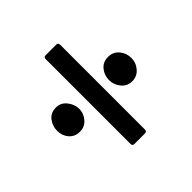

<svg xmlns="http://www.w3.org/2000/svg" viewBox="-86 -582 725 725"><g transform="rotate(45 276.0 -219.5)"><path d="M507 -194Q507 -184 496 -184H44Q33 -184 33 -194V-251Q33 -261 44 -261H496Q507 -261 507 -251ZM200 -82Q200 -108 221 -124.5Q242 -141 266 -141Q290 -141 309.5 -124.5Q329 -108 329 -82Q329 -55 310.5 -39Q292 -23 266 -23Q240 -23 220 -38.5Q200 -54 200 -82ZM204 -356Q204 -383 223.5 -399.5Q243 -416 269 -416Q295 -416 314.5 -399Q334 -382 334 -356Q334 -330 314 -313.5Q294 -297 269 -297Q243 -297 223.5 -313Q204 -329 204 -356Z"/></g></svg>

Font: Hand Textur
Style: Regular
Weight: 400
Designer: F. H. Ehmcke um 1935
Foundry: Peter Wiegel
Version: Version 1.000